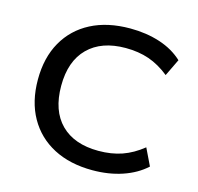

<svg xmlns="http://www.w3.org/2000/svg" viewBox="-105 -826 979 947"><g transform="rotate(15 384.5 -352.0)"><path d="M446 10Q331 10 247 -34Q163 -78 117 -159.5Q71 -241 71 -353Q71 -465 117 -546Q163 -627 247 -670.5Q331 -714 447 -714Q529 -714 598.5 -691.5Q668 -669 716 -624L674 -537Q623 -578 569.5 -596.5Q516 -615 450 -615Q327 -615 258.5 -547Q190 -479 190 -353Q190 -226 258 -158Q326 -90 450 -90Q516 -90 569.5 -108.5Q623 -127 674 -168L716 -81Q668 -37 598.5 -13.5Q529 10 446 10Z"/></g></svg>

Font: Nunito Sans 10pt SemiExpanded SemiBold
Style: Regular
Weight: 600
Width: 6
Designer: Vernon Adams
Foundry: Vernon Adams
Version: Version 3.101;gftools[0.9.27]